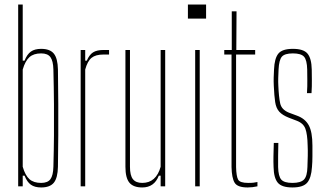

<svg xmlns="http://www.w3.org/2000/svg" viewBox="-20 -820 1445 845"><path d="M235 -514Q236 -433 236.5 -362.5Q237 -292 236.5 -225Q236 -158 235 -86Q234 -37 217 -16Q200 5 161 5Q133 5 116 -7Q99 -19 88 -47H80V0H60V-800H80V-553H88Q99 -581 116 -593Q133 -605 161 -605Q200 -605 217 -584Q234 -563 235 -514ZM215 -86Q217 -157 217.5 -223.5Q218 -290 217.5 -361Q217 -432 215 -514Q214 -552 202 -568.5Q190 -585 161 -585Q128 -585 109.5 -568.5Q91 -552 80 -514V-86Q91 -48 109.5 -31.5Q128 -15 161 -15Q190 -15 202 -31.5Q214 -48 215 -86Z M335 0V-600H355V-553H362Q373 -579 389.5 -589.5Q406 -600 435 -600H460V-580H435Q401 -580 383 -565.5Q365 -551 355 -514V0Z M606 5Q567 5 549.5 -16Q532 -37 532 -86V-600H552V-86Q552 -48 565 -31.5Q578 -15 606 -15Q667 -15 687 -86V-600H707V0H687V-47H679Q659 5 606 5Z M807 -738V-800H887V-738ZM839 0V-600H859V0Z M1070 5Q1025 5 1012.5 -16Q1000 -37 999 -85V-580H967V-600H1000V-770H1021L1020 -600H1103V-580H1019V-85Q1020 -44 1028 -29.5Q1036 -15 1072 -15Q1088 -15 1095.5 -16Q1103 -17 1113 -19V0Q1091 5 1070 5Z M1267 5Q1220 5 1202.5 -16Q1185 -37 1184 -85Q1183 -107 1183.5 -133Q1184 -159 1185 -191H1205Q1204 -160 1204 -134Q1204 -108 1204 -85Q1205 -44 1218 -29.5Q1231 -15 1267 -15Q1303 -15 1317.5 -29.5Q1332 -44 1333 -85Q1334 -109 1334.5 -134Q1335 -159 1334 -179Q1333 -229 1324 -253.5Q1315 -278 1285 -289L1251 -302Q1223 -313 1209 -328.5Q1195 -344 1191 -371Q1187 -398 1185 -442Q1184 -462 1184.5 -478.5Q1185 -495 1186 -514Q1188 -563 1205 -584Q1222 -605 1269 -605Q1316 -605 1333.5 -584Q1351 -563 1352 -514Q1352 -493 1352.5 -467.5Q1353 -442 1351 -410H1331Q1333 -442 1332.5 -467Q1332 -492 1332 -514Q1331 -556 1318 -570.5Q1305 -585 1269 -585Q1233 -585 1220.5 -570.5Q1208 -556 1206 -514Q1205 -493 1204.5 -476.5Q1204 -460 1205 -442Q1207 -394 1213 -365.5Q1219 -337 1252 -324L1287 -311Q1323 -298 1339 -268.5Q1355 -239 1355 -179Q1355 -157 1355 -132Q1355 -107 1353 -85Q1350 -37 1332 -16Q1314 5 1267 5Z"/></svg>

Font: Big Shoulders Display Thin
Style: Regular
Weight: 100
Designer: Patric King
Foundry: XO Type Co
Version: Version 1.000; ttfautohint (v1.8.2)